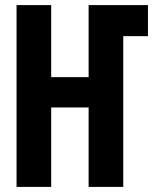

<svg xmlns="http://www.w3.org/2000/svg" viewBox="-20 -734 603 754"><path d="M45 0V-714H181V-431H328V-714H561V-592H464V0H328V-312H181V0Z"/></svg>

Font: Noto Sans Mono SemiCondensed
Style: Bold
Weight: 700
Width: 4
Designer: Monotype Design Team
Foundry: Monotype Imaging Inc.
Version: Version 2.014